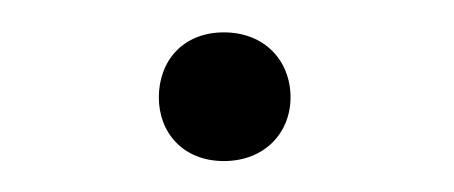

<svg xmlns="http://www.w3.org/2000/svg" viewBox="-20 -412 286 121"><path d="M80.1 -350.6C80.1 -328.6 95.2 -310.5 121.1 -310.5C147 -310.5 163.1 -328.6 163.1 -350.6C163.1 -373.5 147 -391.6 121.1 -391.6C95.2 -391.6 80.1 -373.5 80.1 -350.6Z"/></svg>

Font: Vazirmatn ExtraLight
Style: Regular
Weight: 200
Designer: Saber Rastikerdar
Foundry: Saber Rastikerdar
Version: Version 33.003